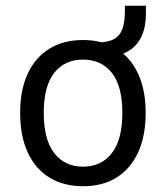

<svg xmlns="http://www.w3.org/2000/svg" viewBox="-20 -638 577 667"><path d="M269 9Q201 9 152 -21Q103 -51 76.5 -108Q50 -165 50 -246Q50 -326 76.5 -382.5Q103 -439 152 -469Q201 -499 268 -499Q336 -499 384.5 -469Q433 -439 459.5 -382.5Q486 -326 486 -246Q486 -165 459.5 -108Q433 -51 384.5 -21Q336 9 269 9ZM268 -59Q332 -59 368.5 -106Q405 -153 405 -246Q405 -339 368.5 -385Q332 -431 268 -431Q205 -431 168.5 -385Q132 -339 132 -246Q132 -153 168.5 -106Q205 -59 268 -59ZM361 -441 318 -470V-490Q356 -491 376.5 -502.5Q397 -514 405.5 -538.5Q414 -563 414 -603V-618H487V-591Q487 -546 472.5 -513.5Q458 -481 430 -463Q402 -445 361 -441Z"/></svg>

Font: Nunito Sans 10pt SemiCondensed
Style: Regular
Weight: 400
Width: 4
Designer: Vernon Adams
Foundry: Vernon Adams
Version: Version 3.101;gftools[0.9.27]